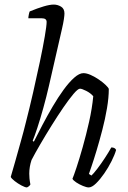

<svg xmlns="http://www.w3.org/2000/svg" viewBox="-20 -820 561 840"><path d="M98 0Q90 0 74 -8.5Q58 -17 44 -28Q30 -39 27 -46Q35 -72 46.5 -113.5Q58 -155 71 -201Q84 -247 93 -284Q109 -346 125 -416Q141 -486 154.5 -550Q168 -614 176 -661Q184 -708 184 -724Q184 -740 163 -740H104Q104 -746 106 -756Q108 -766 110 -770Q144 -784 171 -792Q198 -800 215 -800Q232 -800 247 -791Q262 -782 262 -761Q262 -753 259.5 -736Q257 -719 251 -693L194 -444Q183 -396 169.5 -347.5Q156 -299 143.5 -261Q131 -223 123 -204L128 -200Q145 -234 166 -274Q187 -314 210.5 -354Q234 -394 258 -427Q282 -460 304.5 -480Q327 -500 345 -500Q359 -500 377 -492Q395 -484 412.5 -472Q430 -460 442 -448.5Q454 -437 456 -431Q456 -393 448 -346Q440 -299 427.5 -251Q415 -203 402.5 -161.5Q390 -120 380.5 -92.5Q371 -65 369 -59L380 -52Q389 -60 405.5 -81.5Q422 -103 439 -129Q456 -155 467 -175Q483 -175 488 -164Q482 -143 468 -115Q454 -87 436 -61Q418 -35 400 -17.5Q382 0 368 0Q359 0 343 -6.5Q327 -13 313.5 -22Q300 -31 297 -38Q302 -49 314.5 -86.5Q327 -124 342 -177Q357 -230 370 -288Q383 -346 388 -399Q376 -413 357 -422.5Q338 -432 330 -432Q321 -432 301.5 -409Q282 -386 257 -349.5Q232 -313 205.5 -270.5Q179 -228 156 -188.5Q133 -149 118 -120Q108 -90 108 -60Q108 -51 109 -39.5Q110 -28 113 -13Q112 -11 109 -7.5Q106 -4 98 0Z"/></svg>

Font: Texturina Thin
Style: Italic
Weight: 100
Italic angle: -11°
Designer: Guillermo Torres Carreño
Foundry: Omnibus-Type
Version: Version 1.002; ttfautohint (v1.8.3)